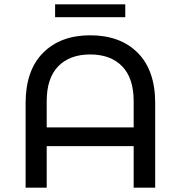

<svg xmlns="http://www.w3.org/2000/svg" viewBox="-20 -872 840 892"><path d="M701 -393V0H601V-193H197V0H99V-393Q99 -545 180 -626.5Q261 -708 399 -708Q539 -708 620 -626.5Q701 -545 701 -393ZM601 -280V-402Q601 -509 547.5 -564Q494 -619 399 -619Q304 -619 250.5 -564Q197 -509 197 -402V-280ZM236 -852H562V-792H236Z"/></svg>

Font: Montserrat Alternates Medium
Style: Regular
Weight: 500
Designer: Julieta Ulanovsky
Foundry: Julieta Ulanovsky
Version: Version 7.200